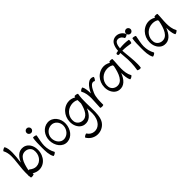

<svg xmlns="http://www.w3.org/2000/svg" viewBox="195 -2229 3992 3992"><g transform="rotate(-45 2191.0 -233.0)"><path d="M19 -778C80 -670 64 -531 49 -404C35 -292 24 -179 29 -67C28 -61 27 -56 26 -50C25 -44 27 -38 32 -32C33 -20 34 -7 35 5C36 13 57 17 82 14C106 11 126 2 125 -5C124 -13 123 -21 122 -28C172 2 228 21 286 18C464 10 575 -174 542 -361C525 -457 460 -539 365 -551C238 -567 160 -482 108 -359C109 -371 110 -384 111 -396C129 -542 151 -728 96 -822C93 -829 72 -825 50 -812C29 -800 15 -784 19 -778ZM131 -133C127 -136 120 -133 112 -127C111 -135 110 -143 110 -152C146 -324 203 -481 354 -462C416 -454 469 -411 480 -350C504 -212 416 -78 282 -72C226 -69 174 -97 131 -133Z M762 -709C762 -727 755 -744 742 -757C730 -770 713 -777 695 -777C677 -777 660 -770 647 -757C634 -744 627 -727 627 -709C627 -691 634 -674 647 -662C660 -649 677 -642 695 -642C713 -642 730 -649 742 -662C755 -674 762 -691 762 -709ZM651 -542C637 -473 636 -359 636 -267C636 -167 637 -57 682 22C686 29 707 25 728 12C750 0 764 -16 760 -22C718 -96 699 -181 699 -267C699 -330 722 -439 739 -524C740 -532 722 -542 697 -547C673 -552 652 -550 651 -542Z M1099 22C1238 13 1330 -119 1340 -264C1351 -423 1241 -566 1092 -556C950 -546 850 -414 850 -267C850 -109 954 33 1099 22ZM913 -267C913 -371 994 -459 1099 -466C1203 -473 1285 -378 1277 -269C1270 -164 1195 -75 1092 -67C990 -60 913 -157 913 -267Z M1870 -541C1869 -533 1867 -526 1866 -518C1810 -551 1745 -567 1680 -555C1506 -524 1399 -350 1430 -172C1447 -76 1511 9 1606 22C1737 40 1821 -53 1876 -184C1881 -131 1884 -77 1883 -23C1881 64 1855 151 1794 213C1707 300 1561 283 1500 178C1496 171 1475 175 1454 188C1432 200 1418 216 1422 222C1513 379 1728 406 1857 277C1934 201 1943 86 1946 -22C1950 -190 1929 -359 1959 -526C1960 -533 1941 -543 1917 -547C1892 -552 1871 -549 1870 -541ZM1618 -67C1555 -76 1503 -121 1492 -183C1468 -317 1561 -443 1696 -467C1752 -477 1812 -472 1860 -444C1859 -412 1860 -378 1862 -345C1824 -187 1758 -47 1618 -67Z M2169 0C2169 -104 2169 -223 2206 -307C2251 -410 2310 -519 2389 -472C2396 -468 2411 -482 2424 -504C2437 -525 2442 -546 2435 -550C2325 -615 2220 -489 2155 -347C2153 -426 2146 -508 2118 -556C2114 -563 2093 -558 2072 -546C2050 -533 2036 -518 2040 -511C2082 -437 2092 -351 2092 -267C2092 -179 2080 -92 2079 -4C2079 -4 2079 -4 2079 -2C2079 -2 2079 -1 2079 0C2079 8 2099 14 2124 14C2149 14 2169 8 2169 0Z M3015 -22C2973 -96 2963 -182 2963 -267C2963 -356 2976 -444 2976 -533C2976 -541 2956 -547 2931 -547C2906 -547 2886 -541 2886 -533C2886 -528 2886 -522 2886 -516C2829 -550 2763 -567 2697 -555C2523 -524 2416 -350 2447 -172C2464 -76 2528 9 2623 22C2760 41 2846 -62 2900 -202C2901 -118 2908 -29 2937 22C2941 29 2962 25 2983 12C3005 0 3019 -16 3015 -22ZM2635 -67C2572 -76 2520 -121 2509 -183C2485 -317 2578 -443 2713 -467C2775 -477 2840 -471 2890 -436C2891 -426 2892 -417 2893 -407C2857 -226 2793 -45 2635 -67Z M3141 -502C3154 -505 3168 -506 3181 -508C3182 -471 3186 -433 3190 -397C3204 -267 3200 -136 3177 -8C3176 0 3194 10 3219 14C3243 18 3264 15 3266 8C3285 -99 3267 -266 3253 -403C3249 -439 3245 -476 3244 -512C3323 -513 3402 -503 3480 -489C3488 -488 3498 -506 3502 -531C3506 -555 3503 -576 3496 -578C3412 -592 3328 -591 3244 -581C3247 -625 3256 -668 3276 -705C3313 -776 3427 -758 3466 -663C3469 -655 3490 -657 3513 -667C3536 -677 3552 -690 3549 -697C3486 -848 3288 -865 3220 -735C3193 -684 3183 -629 3180 -573C3164 -570 3147 -567 3131 -564C3117 -562 3108 -546 3111 -529C3114 -512 3128 -500 3141 -502Z M3684 -709C3684 -727 3677 -744 3664 -757C3652 -770 3635 -777 3617 -777C3599 -777 3582 -770 3569 -757C3556 -744 3549 -727 3549 -709C3549 -691 3556 -674 3569 -662C3582 -649 3599 -642 3617 -642C3635 -642 3652 -649 3664 -662C3677 -674 3684 -691 3684 -709ZM3573 -542C3559 -473 3558 -359 3558 -267C3558 -167 3559 -57 3604 22C3608 29 3629 25 3650 12C3672 0 3686 -16 3682 -22C3640 -96 3621 -181 3621 -267C3621 -330 3644 -439 3661 -524C3662 -532 3644 -542 3619 -547C3595 -552 3574 -550 3573 -542Z M4341 -22C4299 -96 4289 -182 4289 -267C4289 -356 4302 -444 4302 -533C4302 -541 4282 -547 4257 -547C4232 -547 4212 -541 4212 -533C4212 -528 4212 -522 4212 -516C4155 -550 4089 -567 4023 -555C3849 -524 3742 -350 3773 -172C3790 -76 3854 9 3949 22C4086 41 4172 -62 4226 -202C4227 -118 4234 -29 4263 22C4267 29 4288 25 4309 12C4331 0 4345 -16 4341 -22ZM3961 -67C3898 -76 3846 -121 3835 -183C3811 -317 3904 -443 4039 -467C4101 -477 4166 -471 4216 -436C4217 -426 4218 -417 4219 -407C4183 -226 4119 -45 3961 -67Z"/></g></svg>

Font: Nupuram
Style: Regular
Weight: 400
Designer: Santhosh Thottingal (santhosh.thottingal@gmail.com)
Foundry: SMC
Version: Version 1.000